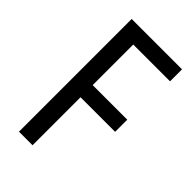

<svg xmlns="http://www.w3.org/2000/svg" viewBox="-219 -787 860 860"><g transform="rotate(45 211.0 -357.0)"><path d="M166 0V-304H385V-381H166V-638H399V-714H80V0Z"/></g></svg>

Font: Noto Sans Sinhala Condensed
Style: Regular
Weight: 400
Width: 3
Designer: Jelle Bosma - Monotype Design Team
Foundry: Monotype Imaging Inc.
Version: Version 2.006